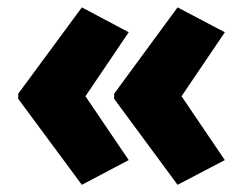

<svg xmlns="http://www.w3.org/2000/svg" viewBox="-20 -541 661 520"><path d="M29.3 -287.1 201.7 -521 328.6 -453.6 211.4 -280.3 328.6 -107.4 201.7 -40.5 29.3 -273.4ZM289.1 -287.1 460.9 -521 588.9 -453.6 471.7 -280.3 588.9 -107.4 460.9 -40.5 289.1 -273.4Z"/></svg>

Font: Open Sans SemiCondensed ExtraBold
Style: Regular
Weight: 800
Width: 4
Designer: Monotype Design Team
Foundry: Monotype Imaging Inc.
Version: Version 3.000